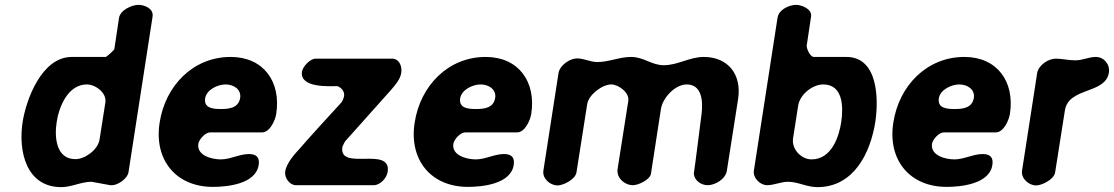

<svg xmlns="http://www.w3.org/2000/svg" viewBox="-20 -761 4578 789"><path d="M415 -527H275C150 -527 87 -349 73 -260C54 -137 89 8 232 8C274 8 314 -14 355 -14C357 -14 362 -13 362 -13C369 -12 426 -1 433 0H441C464 0 504 -27 508 -53L607 -693C612 -726 574 -741 549 -741C522 -741 474 -720 469 -687L450 -560C449 -554 417 -527 415 -527ZM213 -260C222 -320 258 -414 337 -414C372 -414 419 -380 413 -340L389 -187C382 -145 329 -107 290 -107C210 -107 203 -198 213 -260Z M636 -257C612 -104 703 7 855 7C912 7 1031 -4 1043 -83C1048 -114 1034 -128 1003 -128C964 -128 927 -106 887 -106C850 -106 788 -122 795 -170C798 -188 823 -217 844 -217H1057C1090 -217 1111 -268 1115 -292C1136 -425 1063 -527 928 -527C773 -527 659 -408 636 -257ZM823 -357C829 -393 875 -414 907 -414C940 -414 972 -394 967 -359C960 -317 922 -313 888 -313C856 -313 817 -316 823 -357Z M1152 -56C1148 -31 1170 0 1196 0H1516C1543 0 1569 -30 1573 -54C1590 -164 1371 -55 1387 -157L1388 -160C1389 -163 1396 -177 1398 -180C1426 -211 1555 -356 1583 -387C1602 -409 1625 -434 1629 -462C1633 -488 1621 -520 1591 -520H1277C1254 -520 1224 -487 1221 -467C1210 -398 1337 -407 1366 -407C1382 -402 1397 -385 1394 -367C1392 -357 1390 -351 1383 -340C1357 -312 1238 -182 1214 -153C1191 -128 1157 -91 1152 -56Z M1684 -257C1660 -104 1751 7 1903 7C1960 7 2079 -4 2091 -83C2096 -114 2082 -128 2051 -128C2012 -128 1975 -106 1935 -106C1898 -106 1836 -122 1843 -170C1846 -188 1871 -217 1892 -217H2105C2138 -217 2159 -268 2163 -292C2184 -425 2111 -527 1976 -527C1821 -527 1707 -408 1684 -257ZM1871 -357C1877 -393 1923 -414 1955 -414C1988 -414 2020 -394 2015 -359C2008 -317 1970 -313 1936 -313C1904 -313 1865 -316 1871 -357Z M2351 -521C2322 -521 2280 -493 2275 -460L2213 -60C2208 -27 2241 1 2271 1C2295 1 2345 -24 2349 -53L2393 -333C2399 -372 2455 -414 2492 -414C2521 -414 2567 -381 2562 -347L2518 -67C2512 -30 2547 0 2581 0C2603 0 2651 -22 2655 -47L2696 -313C2703 -359 2754 -414 2802 -414C2866 -414 2869 -342 2863 -293C2858 -256 2837 -84 2831 -47C2834 -19 2861 0 2888 0C2919 0 2962 -25 2967 -60L3013 -353C3029 -455 2972 -527 2872 -527C2814 -527 2765 -493 2708 -493C2657 -493 2626 -527 2573 -527C2526 -527 2481 -506 2435 -506C2405 -506 2381 -521 2351 -521Z M3218 -14C3260 -14 3295 8 3339 8C3489 8 3557 -133 3577 -260C3591 -353 3589 -527 3458 -527H3325C3307 -527 3294 -565 3295 -573L3313 -693C3318 -724 3274 -741 3252 -741C3223 -741 3180 -722 3175 -687L3078 -60C3073 -30 3104 0 3132 0C3161 0 3189 -14 3218 -14ZM3363 -414C3445 -414 3446 -321 3437 -260C3428 -199 3397 -106 3315 -106C3272 -106 3232 -149 3239 -193L3260 -327C3267 -373 3319 -414 3363 -414Z M3651 -257C3627 -104 3718 7 3870 7C3927 7 4046 -4 4058 -83C4063 -114 4049 -128 4018 -128C3979 -128 3942 -106 3902 -106C3865 -106 3803 -122 3810 -170C3813 -188 3838 -217 3859 -217H4072C4105 -217 4126 -268 4130 -292C4151 -425 4078 -527 3943 -527C3788 -527 3674 -408 3651 -257ZM3838 -357C3844 -393 3890 -414 3922 -414C3955 -414 3987 -394 3982 -359C3975 -317 3937 -313 3903 -313C3871 -313 3832 -316 3838 -357Z M4318 -520C4288 -520 4247 -493 4242 -460L4180 -60C4175 -27 4208 1 4238 1C4262 1 4312 -24 4316 -53L4356 -307C4371 -404 4523 -373 4537 -463C4542 -497 4516 -527 4483 -527C4455 -527 4428 -513 4399 -513C4370 -513 4346 -520 4318 -520Z"/></svg>

Font: Asimov Print
Style: Regular
Weight: 500
Designer: Google
Version: Version 2.000980: 2014